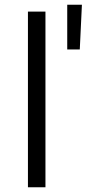

<svg xmlns="http://www.w3.org/2000/svg" viewBox="-20 -791 366 811"><path d="M172 0V-742H98V0ZM317 -582 326 -771H264V-582Z"/></svg>

Font: Montserrat-Alt1
Style: Regular
Weight: 400
Designer: Differentunic
Foundry: Differentunic
Version: Version 7.222